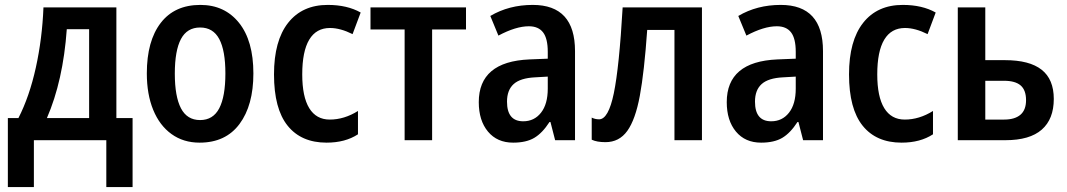

<svg xmlns="http://www.w3.org/2000/svg" viewBox="-20 -571 4347 782"><path d="M454 -90H520V191H413V0H118V191H12V-90H55Q100 -178 126 -296Q152 -414 157 -541H454ZM252 -452Q237 -242 171 -90H343V-452Z M793 10Q727 10 678.5 -25Q630 -60 604 -123.5Q578 -187 578 -272Q578 -404 634.5 -477.5Q691 -551 796 -551Q895 -551 953.5 -478Q1012 -405 1012 -272Q1012 -142 955.5 -66Q899 10 793 10ZM795 -82Q848 -82 873 -130Q898 -178 898 -272Q898 -365 873 -412Q848 -459 795 -459Q742 -459 717 -412Q692 -365 692 -271Q692 -178 717 -130Q742 -82 795 -82Z M1096 -268Q1096 -405 1153.5 -478Q1211 -551 1315 -551Q1394 -551 1449 -520L1416 -432Q1366 -457 1324 -457Q1268 -457 1239.5 -409.5Q1211 -362 1211 -268Q1211 -177 1239.5 -130.5Q1268 -84 1323 -84Q1382 -84 1438 -119V-24Q1386 10 1310 10Q1207 10 1151.5 -59Q1096 -128 1096 -268Z M1740 -451V0H1628V-451H1489V-541H1878V-451Z M2322 -363V0H2241L2222 -74H2218Q2189 -29 2156 -9.5Q2123 10 2070 10Q2005 10 1967.5 -35Q1930 -80 1930 -155Q1930 -320 2136 -329L2211 -332V-360Q2211 -414 2192 -439Q2173 -464 2134 -464Q2081 -464 2010 -426L1977 -506Q2053 -551 2150 -551Q2322 -551 2322 -363ZM2159 -256Q2099 -253 2072 -228.5Q2045 -204 2045 -157Q2045 -77 2111 -77Q2156 -77 2183.5 -112Q2211 -147 2211 -210V-259Z M2727 0V-449H2616Q2604 -278 2586 -181Q2568 -84 2535 -38Q2502 8 2446 8Q2411 8 2390 -2V-92Q2404 -85 2420 -85Q2458 -85 2480 -191Q2502 -297 2516 -541H2839V0Z M3332 -363V0H3251L3232 -74H3228Q3199 -29 3166 -9.5Q3133 10 3080 10Q3015 10 2977.5 -35Q2940 -80 2940 -155Q2940 -320 3146 -329L3221 -332V-360Q3221 -414 3202 -439Q3183 -464 3144 -464Q3091 -464 3020 -426L2987 -506Q3063 -551 3160 -551Q3332 -551 3332 -363ZM3169 -256Q3109 -253 3082 -228.5Q3055 -204 3055 -157Q3055 -77 3121 -77Q3166 -77 3193.5 -112Q3221 -147 3221 -210V-259Z M3438 -268Q3438 -405 3495.5 -478Q3553 -551 3657 -551Q3736 -551 3791 -520L3758 -432Q3708 -457 3666 -457Q3610 -457 3581.5 -409.5Q3553 -362 3553 -268Q3553 -177 3581.5 -130.5Q3610 -84 3665 -84Q3724 -84 3780 -119V-24Q3728 10 3652 10Q3549 10 3493.5 -59Q3438 -128 3438 -268Z M4073 -326Q4173 -326 4222.5 -287Q4272 -248 4272 -168Q4272 -86 4223 -43Q4174 0 4075 0H3881V-541H3993V-326ZM4069 -242H3993V-84H4070Q4113 -84 4136 -103.5Q4159 -123 4159 -163Q4159 -204 4137 -223Q4115 -242 4069 -242Z"/></svg>

Font: Noto Sans Display Medium Narrow
Style: Regular
Weight: 500
Width: 4
Designer: Monotype Design team
Foundry: Monotype Imaging Inc.
Version: Version 1.000